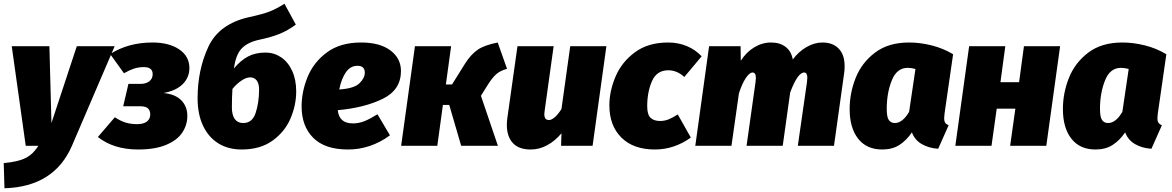

<svg xmlns="http://www.w3.org/2000/svg" viewBox="-41 -782 6285 1030"><path d="M345 0Q250 220 -17 228L-21 93Q56 86 96.5 65.5Q137 45 165 0H97L22 -534H224L235 -122L371 -534H574Z M975 -417Q975 -366 939 -330.5Q903 -295 836 -283Q899 -277 931.5 -244Q964 -211 964 -160Q964 -112 937 -71Q910 -30 850.5 -5Q791 20 700 20Q569 20 484 -47L575 -153Q607 -132 634.5 -124Q662 -116 694 -116Q729 -116 747 -130Q765 -144 765 -168Q765 -188 753.5 -200Q742 -212 710 -212H620L648 -332H713Q742 -332 760 -346Q778 -360 778 -384Q778 -422 731 -422Q702 -422 678 -414Q654 -406 624 -389L550 -492Q647 -554 777 -554Q866 -554 920.5 -517Q975 -480 975 -417Z M1548 -292Q1548 -218 1517.5 -146.5Q1487 -75 1421 -27.5Q1355 20 1255 20Q1184 20 1131 -12.5Q1078 -45 1048.5 -107Q1019 -169 1019 -255Q1019 -407 1076.5 -530.5Q1134 -654 1295 -690Q1369 -706 1406 -720.5Q1443 -735 1485 -762L1546 -650Q1504 -619 1460.5 -601Q1417 -583 1351 -569Q1289 -556 1256.5 -523Q1224 -490 1214 -415Q1250 -458 1289.5 -479Q1329 -500 1384 -500Q1429 -500 1466.5 -475Q1504 -450 1526 -402.5Q1548 -355 1548 -292ZM1349 -300Q1349 -334 1336 -350.5Q1323 -367 1301 -367Q1280 -367 1254 -349.5Q1228 -332 1206 -305Q1203 -263 1203 -205Q1203 -165 1218.5 -143.5Q1234 -122 1264 -122Q1312 -122 1330 -175Q1348 -228 1349 -300Z M1771 -191Q1778 -120 1852 -120Q1884 -120 1914 -132Q1944 -144 1984 -169L2051 -56Q1947 20 1826 20Q1702 20 1639.5 -42.5Q1577 -105 1577 -211Q1577 -291 1609.5 -370Q1642 -449 1713.5 -501.5Q1785 -554 1896 -554Q1997 -554 2053.5 -511.5Q2110 -469 2110 -401Q2110 -300 2012.5 -252Q1915 -204 1771 -191ZM1916 -392Q1916 -429 1877 -429Q1838 -429 1814 -393.5Q1790 -358 1779 -302Q1858 -307 1887 -335Q1916 -363 1916 -392Z M2679 -413Q2641 -402 2620.5 -383.5Q2600 -365 2577 -329L2539 -268L2630 0H2433L2369 -219H2335L2305 0H2111L2185 -534H2379L2351 -329H2384L2454 -441Q2486 -491 2522 -515.5Q2558 -540 2629 -554Z M2678 -112Q2678 -130 2681 -151L2735 -534H2929L2881 -189Q2879 -175 2879 -170Q2879 -138 2904 -138Q2918 -138 2936 -154Q2954 -170 2971 -197L3018 -534H3212L3138 0H2969L2971 -67Q2937 -26 2894.5 -3Q2852 20 2806 20Q2742 20 2710 -15Q2678 -50 2678 -112Z M3723 -480 3630 -369Q3591 -405 3544 -405Q3482 -405 3456.5 -346.5Q3431 -288 3431 -212Q3431 -167 3449 -150Q3467 -133 3500 -133Q3523 -133 3544 -141Q3565 -149 3595 -168L3665 -44Q3576 20 3472 20Q3357 20 3292.5 -44Q3228 -108 3228 -217Q3228 -293 3261 -371Q3294 -449 3365 -501.5Q3436 -554 3543 -554Q3597 -554 3643 -535Q3689 -516 3723 -480Z M4490 -428Q4490 -405 4488 -393L4433 0H4239L4288 -341L4290 -365Q4290 -393 4273 -393Q4238 -393 4198 -286L4158 0H3964L4012 -341Q4014 -359 4014 -364Q4014 -393 3996 -393Q3980 -393 3960 -363.5Q3940 -334 3923 -281L3883 0H3689L3763 -534H3932L3933 -456Q3962 -502 4005 -528Q4048 -554 4095 -554Q4143 -554 4173.5 -530.5Q4204 -507 4212 -463Q4243 -505 4285.5 -529.5Q4328 -554 4371 -554Q4427 -554 4458.5 -521Q4490 -488 4490 -428Z M5072 -491 5026 -172Q5024 -152 5024 -147Q5024 -133 5029 -124.5Q5034 -116 5048 -110L4992 16Q4942 13 4904 -9Q4866 -31 4851 -72Q4822 -29 4784 -4.5Q4746 20 4692 20Q4608 20 4562.5 -38Q4517 -96 4517 -197Q4517 -283 4549.5 -364.5Q4582 -446 4653.5 -500Q4725 -554 4836 -554Q4895 -554 4957 -538.5Q5019 -523 5072 -491ZM4716 -198Q4716 -153 4727.5 -137.5Q4739 -122 4759 -122Q4801 -122 4836 -182L4870 -412Q4848 -418 4828 -418Q4770 -418 4743 -350.5Q4716 -283 4716 -198Z M5378 0 5406 -199H5306L5278 0H5084L5158 -534H5352L5326 -341H5426L5452 -534H5646L5572 0Z M6216 -491 6170 -172Q6168 -152 6168 -147Q6168 -133 6173 -124.5Q6178 -116 6192 -110L6136 16Q6086 13 6048 -9Q6010 -31 5995 -72Q5966 -29 5928 -4.5Q5890 20 5836 20Q5752 20 5706.5 -38Q5661 -96 5661 -197Q5661 -283 5693.5 -364.5Q5726 -446 5797.5 -500Q5869 -554 5980 -554Q6039 -554 6101 -538.5Q6163 -523 6216 -491ZM5860 -198Q5860 -153 5871.5 -137.5Q5883 -122 5903 -122Q5945 -122 5980 -182L6014 -412Q5992 -418 5972 -418Q5914 -418 5887 -350.5Q5860 -283 5860 -198Z"/></svg>

Font: Fira Sans Black
Style: Italic
Weight: 900
Italic angle: -8°
Designer: Carrois Corporate & Edenspiekermann AG
Foundry: Carrois Corporate GbR & Edenspiekermann AG
Version: Version 4.203